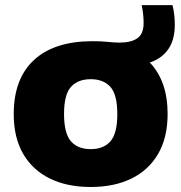

<svg xmlns="http://www.w3.org/2000/svg" viewBox="-20 -718 706 748"><path d="M333.5 10.5Q242 10.5 174.8 -22.2Q107.5 -55 70.5 -118.2Q33.5 -181.5 33.5 -273.5Q33.5 -412 113 -484.8Q192.5 -557.5 340 -557.5Q375.5 -557.5 400.5 -554.8Q425.5 -552 445.5 -552Q491 -552 515.2 -569Q539.5 -586 539.5 -628.5Q539.5 -643 538 -659.2Q536.5 -675.5 532 -698H652Q657.5 -676 659.2 -657.8Q661 -639.5 661 -621.5Q661 -562 635 -525.5Q609 -489 563.5 -474.5Q633 -402 633 -274Q633 -182 596 -118.5Q559 -55 491.8 -22.2Q424.5 10.5 333.5 10.5ZM333.5 -137Q383.5 -137 410.2 -167.5Q437 -198 437 -273.5Q437 -349.5 410 -379.5Q383 -409.5 333.5 -409.5Q283.5 -409.5 256.5 -379.5Q229.5 -349.5 229.5 -274Q229.5 -198.5 256.2 -167.8Q283 -137 333.5 -137Z"/></svg>

Font: Encode Sans SmExp XBd
Style: Regular
Weight: 800
Width: 6
Designer: Multiple Designers
Foundry: Impallari Type
Version: Version 3.002; ttfautohint (v1.8.3) -l 8 -r 50 -G 200 -x 14 